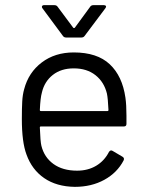

<svg xmlns="http://www.w3.org/2000/svg" viewBox="-20 -718 573 747"><path d="M472 -268V-236Q472 -226 462 -226H139Q135 -226 135 -222Q137 -167 141 -151Q152 -106 188 -80Q224 -54 280 -54Q322 -54 354 -73Q386 -92 404 -127Q410 -136 418 -131L457 -108Q465 -103 461 -94Q436 -46 386 -18.5Q336 9 271 9Q200 8 152 -25Q104 -58 83 -117Q65 -165 65 -255Q65 -297 66.5 -323.5Q68 -350 74 -371Q91 -436 142.5 -475Q194 -514 267 -514Q358 -514 407 -468Q456 -422 468 -338Q472 -310 472 -268ZM143 -358Q137 -337 135 -290Q135 -286 139 -286H398Q402 -286 402 -290Q400 -335 396 -354Q385 -399 351.5 -425.5Q318 -452 267 -452Q218 -452 185.5 -426.5Q153 -401 143 -358ZM143 -692Q143 -694 145 -696Q147 -698 151 -698H191Q200 -698 204 -692L265 -610Q266 -609 268 -609Q270 -609 271 -610L331 -692Q335 -698 344 -698H384Q390 -698 392 -694.5Q394 -691 390 -686L309 -578Q305 -572 296 -572H238Q229 -572 225 -578L145 -686Q143 -688 143 -692Z"/></svg>

Font: Barlow
Style: Regular
Weight: 400
Designer: Jeremy Tribby
Foundry: Tribby Type
Version: Version 1.408;December 10, 2018;FontCreator 11.5.0.2430 64-b